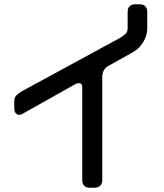

<svg xmlns="http://www.w3.org/2000/svg" viewBox="-20 -777 768 901"><path d="M366 69Q366 85 375 94.5Q384 104 402 104H424Q440 104 450 95Q460 86 460 69V-417Q460 -433 467 -446.5Q474 -460 491 -469L605 -533Q635 -550 653 -581Q671 -612 671 -644V-722Q671 -738 662 -747.5Q653 -757 635 -757H614Q598 -757 588.5 -748Q579 -739 579 -722V-644Q579 -628 569 -618Q559 -608 543 -599L83 -349Q66 -339 56.5 -329Q47 -319 47 -303V-268Q47 -253 54.5 -245.5Q62 -238 68 -238Q71 -238 75 -238.5Q79 -239 84 -242L335 -383Q342 -387 350 -387Q366 -387 366 -367Z"/></svg>

Font: WDXL Lubrifont JP N
Style: Regular
Weight: 400
Designer: [WDXL Lubrifont] Copyright 2020-2022 (c) NightFurySL2001, Skr-ZERO; [ZCOOL QingKe HuangYou] Copyright 2018-2022 (c) The 
Version: Version 2.001;hotconv 1.1.1;makeotfexe 2.6.0